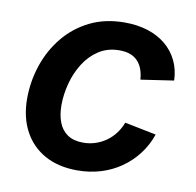

<svg xmlns="http://www.w3.org/2000/svg" viewBox="-67 -617 711 698"><g transform="rotate(10 288.0 -268.0)"><path d="M261.2 11.2Q191.4 11.2 141.1 -16.8Q90.8 -44.9 64 -95.7Q37.1 -146.5 37.1 -214.4Q37.1 -277.8 57.1 -337.6Q77.1 -397.5 116 -445.1Q154.8 -492.7 210.9 -520.5Q267.1 -548.3 339.4 -548.3Q386.2 -548.3 424.6 -536.1Q462.9 -523.9 491 -500.7Q519 -477.5 534.9 -444.8Q550.8 -412.1 552.2 -371.6L430.7 -353.5Q429.2 -374.5 423.1 -391.4Q417 -408.2 405.8 -420.4Q394.5 -432.6 377.7 -439Q360.8 -445.3 337.9 -445.3Q294.4 -445.3 261.7 -424.1Q229 -402.8 207.3 -368.2Q185.5 -333.5 174.8 -292.5Q164.1 -251.5 164.1 -212.4Q164.1 -176.8 174.6 -149.4Q185.1 -122.1 207.5 -106.9Q230 -91.8 265.1 -91.8Q289.1 -91.8 310.5 -98.9Q332 -106 350.1 -118.9Q368.2 -131.8 381.8 -149.9Q395.5 -168 403.8 -189.9L520 -166.5Q505.9 -125.5 480.7 -92.8Q455.6 -60.1 422.1 -36.9Q388.7 -13.7 347.9 -1.2Q307.1 11.2 261.2 11.2Z"/></g></svg>

Font: Inter 17pt SemiBold
Style: Italic
Weight: 600
Italic angle: -9.3988°
Version: Version 4.001;git-66647c0bb